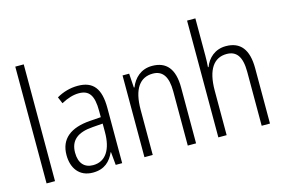

<svg xmlns="http://www.w3.org/2000/svg" viewBox="-97 -1044 1793 1207"><g transform="rotate(-15 799.5 -441.0)"><path d="M129 -66V-826H74V-66Z M421 -608C372 -608 324 -594 283 -570L301 -527C343 -550 381 -561 416 -561C482 -561 511 -523 511 -421V-380L440 -375C312 -366 241 -311 241 -205C241 -121 285 -56 374 -56C450 -56 489 -96 514 -151H516L524 -66H566V-425C566 -551 522 -608 421 -608ZM446 -333 512 -338V-282C512 -171 470 -101 387 -101C331 -101 297 -137 297 -206C297 -285 345 -326 446 -333Z M905 -608C832 -608 786 -562 764 -506H760L754 -598H711V-66H765V-360C765 -495 813 -560 897 -560C960 -560 993 -516 993 -419V-66H1047V-429C1047 -552 997 -608 905 -608Z M1246 -584V-826H1192V-66H1246V-355C1246 -494 1295 -559 1377 -559C1440 -559 1474 -518 1474 -417V-66H1528V-426C1528 -548 1480 -608 1385 -608C1314 -608 1267 -563 1247 -509H1243C1245 -533 1246 -555 1246 -584Z"/></g></svg>

Font: Noto Sans Malayalam UI Condensed Light
Style: Regular
Weight: 300
Width: 3
Designer: Jelle Bosma - Monotype Design Team
Foundry: Monotype Imaging Inc.
Version: Version 2.104